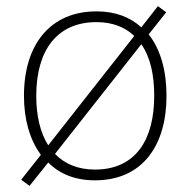

<svg xmlns="http://www.w3.org/2000/svg" viewBox="-20 -577 621 625"><path d="M522 -265C522 -346 503 -416 464 -465L521 -537L494 -557L440 -488C404 -521 356 -540 294 -540C146 -540 58 -435 58 -265C58 -188 77 -122 113 -73L49 8L76 28L137 -48C174 -11 224 10 289 10C445 10 522 -105 522 -265ZM98 -265C98 -415 167 -505 294 -505C347 -505 388 -488 417 -460L137 -104C111 -145 98 -200 98 -265ZM482 -265C482 -124 423 -25 289 -25C233 -25 190 -44 159 -76L440 -433C470 -390 482 -332 482 -265Z"/></svg>

Font: Noto Sans Gurmukhi UI ExtraLight
Style: Regular
Weight: 200
Designer: Jelle Bosma - Monotype Design Team
Foundry: Monotype Imaging Inc.
Version: Version 2.004